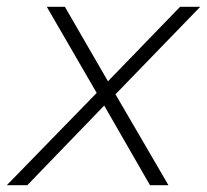

<svg xmlns="http://www.w3.org/2000/svg" viewBox="-53 -542 606 562"><path d="M-33 0 230 -270 84 -522H137L263 -304L474 -522H533L285 -266L440 0H386L252 -233L27 0Z"/></svg>

Font: Montserrat Light
Style: Italic
Weight: 300
Italic angle: -11.3°
Designer: Julieta Ulanovsky
Foundry: Julieta Ulanovsky
Version: Version 9.000; ttfautohint (v1.8.4.7-5d5b)